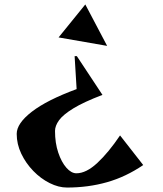

<svg xmlns="http://www.w3.org/2000/svg" viewBox="-20 -640 730 862"><path d="M243 -472 363 -620 461 -434ZM623 101Q545 154 460.5 178Q376 202 281 202Q243 202 203 182Q163 162 129.5 127.5Q96 93 75.5 50Q55 7 55 -39Q55 -86 123 -138.5Q191 -191 324 -240L315 -388H325L440 -214Q356 -182 309.5 -153.5Q263 -125 245 -100Q227 -75 227 -52Q227 2 241.5 45Q256 88 278 113Q300 138 323 138Q367 138 417 91.5Q467 45 519 -32Z"/></svg>

Font: Reggae One
Style: Regular
Weight: 400
Designer: Fontworks Inc.
Foundry: Fontworks Inc.
Version: Version 1.100